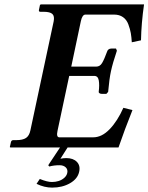

<svg xmlns="http://www.w3.org/2000/svg" viewBox="-20 -666 670 867"><path d="M249 80.1Q223.1 80.1 202.6 85.9L197.8 80.1L251 0H26.9L24.4 -2L29.3 -23.9Q31.2 -32.7 39.1 -33.2H53.2Q83 -33.2 97.7 -43.2Q112.3 -53.2 117.2 -77.1L222.2 -568.8Q227.1 -592.8 216.6 -602.8Q206.1 -612.8 176.3 -612.8H162.1Q154.3 -612.8 155.8 -621.1L160.6 -644L164.6 -646H630.4Q618.2 -561.5 616.7 -483.9L575.2 -475.1Q573.7 -499 570.6 -516.8Q567.4 -534.7 559.6 -555.9Q551.8 -577.1 535.4 -588.6Q519 -600.1 495.6 -600.1H365.7Q351.6 -600.1 345.2 -570.8L301.8 -365.2H414.6Q431.2 -365.2 440.9 -381.3Q450.7 -397.5 464.8 -436Q465.3 -437.5 466.8 -439.5Q468.3 -441.4 470.5 -443.1Q472.7 -444.8 476.1 -445.8Q479.5 -446.8 482.9 -446.8H503.9L507.8 -437Q488.8 -380.9 481 -344.2Q473.6 -310.5 468.3 -251L460.4 -242.2H439.5Q432.6 -242.2 428.7 -245.4Q424.8 -248.5 425.8 -252Q429.7 -282.7 426 -303Q422.4 -323.2 405.8 -323.2H292.5L239.7 -75.2Q233.4 -46.4 247.6 -45.9H400.9Q439.9 -45.9 475.3 -82.8Q510.7 -119.6 537.1 -179.2L578.1 -168.9Q543.5 -82.5 515.1 0H285.2L252.9 50.8Q265.6 47.9 279.8 47.9Q310.5 47.9 327.1 64.9Q343.8 82 337.4 109.9Q330.6 141.6 296.1 161.4Q261.7 181.2 215.3 181.2Q180.2 181.2 145 164.1L159.7 142.1Q194.3 156.2 214.8 155.8Q230.5 155.8 244.6 151.4Q258.8 147 269.8 137.5Q280.8 127.9 283.7 115.2Q287.1 99.6 276.9 89.8Q266.6 80.1 249 80.1Z"/></svg>

Font: Linux Libertine Slanted
Style: Semibold Slanted
Weight: 600
Designer: Philipp H. Poll
Foundry: Philipp H. Poll
Version: Version 5.1.1